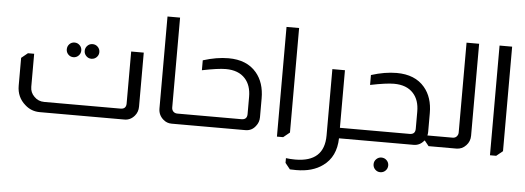

<svg xmlns="http://www.w3.org/2000/svg" viewBox="-57 -885 3536 1292"><g transform="rotate(5 1711.5 -239.0)"><path d="M419 -487Q439 -487 453.5 -472.5Q468 -458 468 -437Q468 -417 453.5 -402.5Q439 -388 419 -388Q398 -388 384 -402.5Q370 -417 370 -437Q370 -458 384 -472.5Q398 -487 419 -487ZM540 -487Q561 -487 575.5 -472.5Q590 -458 590 -437Q590 -417 575.5 -402.5Q561 -388 540 -388Q520 -388 505.5 -402.5Q491 -417 491 -437Q491 -458 505.5 -472.5Q520 -487 540 -487ZM888 -460V-95Q888 -59 866 -33Q838 0 798 0H226Q168 0 126 -38Q69 -87 69 -165V-353L112 -388H154V-165Q154 -126 182 -99Q209 -71 250 -71H765Q803 -71 803 -109V-460Z M1111 -716V-109Q1111 -93 1121 -82Q1132 -71 1149 -71H1162V0H1116Q1084 0 1060 -21Q1026 -50 1026 -95V-716Z M1288 -443Q1380 -472 1460 -472Q1584 -472 1649 -395Q1705 -329 1705 -222V-95Q1705 -61 1684 -35Q1658 0 1615 0H1155V-71H1582Q1620 -71 1620 -109V-225Q1620 -303 1579 -348Q1534 -398 1448 -398Q1396 -398 1288 -376Z M1915 -716V-10L1872 25H1830V-716Z M2247 -460V-71H2298V0H2247Q2244 125 2158 187Q2089 238 1979 238Q1962 238 1936 237L1903 196V164Q1932 168 1966 168Q2162 168 2162 -12V-460Z M2424 -443Q2516 -472 2596 -472Q2720 -472 2785 -395Q2841 -329 2841 -222V-95Q2841 -83 2838 -71H2873V0H2852L2824 -35H2821Q2793 0 2751 0H2291V-71H2718Q2756 -71 2756 -109V-225Q2756 -303 2715 -348Q2670 -398 2584 -398Q2532 -398 2424 -376ZM2543 104Q2564 104 2578.5 118.5Q2593 133 2593 153Q2593 174 2578.5 188.5Q2564 203 2543 203Q2523 203 2508.5 188.5Q2494 174 2494 153Q2494 133 2508.5 118.5Q2523 104 2543 104Z M3131 -716V-95Q3131 -56 3105 -29Q3078 0 3040 0H2866V-71H3008Q3027 -71 3037 -84Q3046 -95 3046 -109V-716Z M3354 -716V-10L3311 25H3269V-716Z"/></g></svg>

Font: Almarai
Style: Regular
Weight: 400
Designer: Boutros International 2019
Foundry: Created by Boutros International 2019
Version: Version 1.10